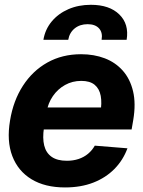

<svg xmlns="http://www.w3.org/2000/svg" viewBox="-20 -782 604 812"><path d="M254.9 10.7Q170.4 10.7 113.3 -23.9Q56.2 -58.6 32 -122.1Q7.8 -185.5 22.5 -272.5Q36.1 -356 76.9 -419.2Q117.7 -482.4 180.4 -517.6Q243.2 -552.7 322.8 -552.7Q377.9 -552.7 423.1 -535.4Q468.3 -518.1 499.3 -483.2Q530.3 -448.2 542.7 -396.2Q555.2 -344.2 543.5 -274.4L536.6 -234.4H76.2L91.3 -327.6H479L404.3 -304.2Q411.6 -346.2 406 -376.5Q400.4 -406.7 380.4 -423.3Q360.4 -439.9 323.7 -439.9Q286.1 -439.9 255.1 -422.6Q224.1 -405.3 203.6 -375.5Q183.1 -345.7 176.8 -307.6L166 -241.7Q159.2 -197.8 167 -166.5Q174.8 -135.3 198.5 -118.7Q222.2 -102.1 262.7 -102.1Q289.6 -102.1 312.3 -109.6Q335 -117.2 352.3 -131.6Q369.6 -146 380.9 -166L519 -154.8Q500.5 -104.5 463.9 -67.4Q427.2 -30.3 374.8 -9.8Q322.3 10.7 254.9 10.7ZM163.6 -613.8Q170.9 -657.7 198.7 -691.2Q226.6 -724.6 269.3 -743.2Q312 -761.7 364.3 -761.7Q442.9 -761.7 484.6 -720.9Q526.4 -680.2 515.6 -613.8H409.7Q415 -644 398.9 -661.9Q382.8 -679.7 350.6 -679.7Q317.9 -679.7 295.9 -661.9Q273.9 -644 268.6 -613.8Z"/></svg>

Font: Inter Tight
Style: Bold Italic
Weight: 700
Italic angle: -9.39999°
Designer: Rasmus Andersson
Foundry: rsms
Version: Version 3.004